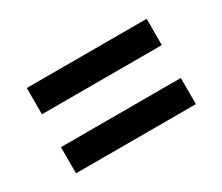

<svg xmlns="http://www.w3.org/2000/svg" viewBox="-70 -669 755 652"><g transform="rotate(-30 308.0 -343.0)"><path d="M73 -407V-510H543V-407ZM73 -175.5V-278H543V-175.5Z"/></g></svg>

Font: Overpass Mono SemiBold
Style: Regular
Weight: 600
Monospace: yes
Designer: Delve Withrington, Dave Bailey
Foundry: Delve Fonts LLC
Version: Version 4.000